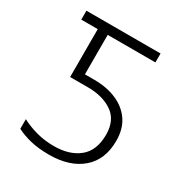

<svg xmlns="http://www.w3.org/2000/svg" viewBox="-170 -836 914 969"><g transform="rotate(30 287.0 -352.0)"><path d="M253 10Q191 10 144 -1.5Q97 -13 63 -31V-87Q103 -66 150.5 -53Q198 -40 253 -40Q343 -40 398 -84.5Q453 -129 453 -221Q453 -305 397 -344Q341 -383 254 -383H150V-662H54V-714H486V-662H208V-432H263Q335 -432 391.5 -408Q448 -384 480.5 -337Q513 -290 513 -220Q513 -110 443 -50Q373 10 253 10Z"/></g></svg>

Font: RS Noto Sans Light
Style: Regular
Weight: 300
Designer: Monotype Design Team
Foundry: Monotype Imaging Inc.
Version: Version 3.10